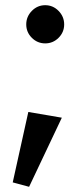

<svg xmlns="http://www.w3.org/2000/svg" viewBox="-20 -542 308 739"><path d="M81 -448Q81 -478 102.5 -500Q124 -522 154 -522Q184 -522 205.5 -500Q227 -478 227 -448Q227 -418 205.5 -396.5Q184 -375 154 -375Q124 -375 102.5 -396.5Q81 -418 81 -448ZM29 160 89 -111 218 -89 92 177Z"/></svg>

Font: Rising Sun
Style: Bold
Weight: 700
Designer: Matt McInerney, Pablo Impallari, Rodrigo Fuenzalida (Raleway font), Stephen Hutchings (Greek), Cristiano Sobral (main ch
Foundry: The Rising Sun Project Authors
Version: Version 4.327; ttfautohint (v1.8.4.7-5d5b-dirty)